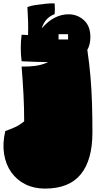

<svg xmlns="http://www.w3.org/2000/svg" viewBox="-71 -784 603 1128"><path d="M193 324Q129 324 78.5 299Q28 274 -4.5 228.5Q-37 183 -47 121Q-57 59 -40 -14Q-9 -25 17.5 -37Q44 -49 71 -71Q71 -154 67 -228.5Q63 -303 56 -393Q97 -392 136 -397Q175 -402 212 -419Q166 -420 129.5 -421Q93 -422 56 -424Q46 -502 56 -580Q76 -579 94 -578Q95 -622 94 -659.5Q93 -697 90 -743Q109 -750 138 -754.5Q167 -759 197 -762Q227 -765 250 -764Q253 -729 250 -701Q193 -680 174 -617Q211 -660 250.5 -680Q290 -700 331 -700Q384 -700 422 -665.5Q460 -631 460 -566Q460 -522 442 -491Q454 -411 460.5 -334Q467 -257 469.5 -177Q472 -97 472 -6Q472 156 403.5 240Q335 324 193 324ZM273 -552H329V-583H273Z"/></svg>

Font: Oi
Style: Regular
Weight: 400
Designer: Kostas Bartsokas, Mohamad Dakak
Foundry: Foundry5
Version: Version 4.000